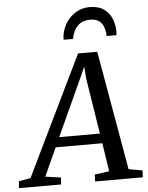

<svg xmlns="http://www.w3.org/2000/svg" viewBox="-130 -1060 855 1112"><g transform="rotate(-5 297.0 -504.5)"><path d="M-66 0 -62 -40 6 -52 343.5 -747.5H455L576.5 -54L656.5 -40L654.5 0H377L379 -40L463.5 -52L438 -217H167L92 -53L182.5 -40L179 0ZM345 -607 192.5 -274H429L377.5 -599L372.5 -669ZM432.5 -1009Q485 -1009 516.5 -986Q548 -963 561.8 -928Q575.5 -893 575.5 -857.5Q575.5 -852 575.2 -845.5Q575 -839 574 -833.5H517Q517 -844 516 -853Q513.5 -873 505.5 -892Q497.5 -911 479.5 -923.5Q461.5 -936 429.5 -936Q392 -936 369.2 -919.2Q346.5 -902.5 335.8 -878.8Q325 -855 322 -833.5H267Q267 -847.5 269 -861.5Q275.5 -901.5 298.2 -935.2Q321 -969 355.8 -989Q390.5 -1009 432.5 -1009Z"/></g></svg>

Font: Merriweather
Style: Italic
Weight: 400
Italic angle: -7.8°
Designer: Eben Sorkin
Foundry: Eben Sorkin
Version: Version 2.100